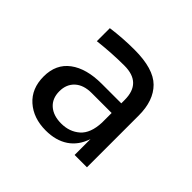

<svg xmlns="http://www.w3.org/2000/svg" viewBox="-104 -839 605 605"><g transform="rotate(45 199.0 -536.0)"><path d="M282 -428Q269 -388 238.5 -367.5Q208 -347 163 -347Q108 -347 73 -378Q38 -409 38 -463Q38 -518 77 -547Q116 -576 184 -576H271V-591Q271 -667 194 -667Q139 -667 78 -660V-718Q129 -725 181 -725Q266 -725 301.5 -689.5Q337 -654 337 -588V-357H282ZM182 -397Q219 -397 244 -419Q269 -441 271 -490V-533H182Q146 -533 126 -514.5Q106 -496 106 -465Q106 -433 126.5 -415Q147 -397 182 -397Z"/></g></svg>

Font: Sora-SIA Light
Style: Regular
Weight: 300
Designer: Jonathan Barnbrook, Julián Moncada
Foundry: Barnbrook Fonts
Version: Version 2.000